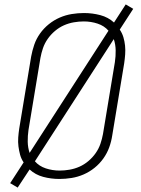

<svg xmlns="http://www.w3.org/2000/svg" viewBox="-20 -802 640 869"><path d="M60 47 26 27 87 -67Q76 -83 71 -101.5Q66 -120 63.5 -139.5Q61 -159 62.5 -179.5Q64 -200 67 -220L121 -546Q126 -573 135 -599.5Q144 -626 161 -650Q178 -674 201 -692.5Q224 -711 250.5 -722.5Q277 -734 305 -738.5Q333 -743 360 -743Q398 -743 434 -733.5Q470 -724 496 -700L549 -782L583 -762L522 -668Q533 -652 538.5 -633.5Q544 -615 546 -595.5Q548 -576 546.5 -555.5Q545 -535 542 -515L488 -189Q484 -162 474.5 -135.5Q465 -109 448 -85Q431 -61 408 -42.5Q385 -24 358.5 -12.5Q332 -1 304 3.5Q276 8 249 8Q211 8 175.5 -1.5Q140 -11 114 -35ZM114 -110 471 -663Q452 -685 422 -695Q392 -705 359 -705Q337 -705 314 -701Q291 -697 269.5 -687.5Q248 -678 229 -662Q210 -646 196 -626Q182 -606 174.5 -584Q167 -562 163 -540L109 -214Q105 -187 105.5 -160.5Q106 -134 114 -110ZM250 -30Q272 -30 295 -34Q318 -38 339.5 -47.5Q361 -57 380 -73Q399 -89 413 -109Q427 -129 434.5 -151Q442 -173 446 -195L500 -521Q504 -548 503.5 -574.5Q503 -601 495 -625L138 -72Q157 -50 187 -40Q217 -30 250 -30Z"/></svg>

Font: Iosevka Extralight Extended
Style: Italic
Weight: 200
Width: 7
Italic angle: -9°
Monospace: yes
Designer: Belleve Invis
Foundry: Belleve Invis
Version: Version 32.5.0; ttfautohint (v1.8.4)